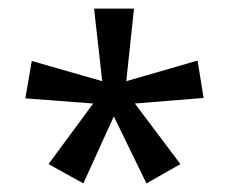

<svg xmlns="http://www.w3.org/2000/svg" viewBox="-20 -780 535 447"><path d="M292 -760H199L218 -591L54 -638L39 -551L197 -539L93 -398L174 -353L245 -509L321 -353L400 -398L294 -539L454 -552L440 -639L274 -591Z"/></svg>

Font: Noto Sans Lao UI SemCond
Style: Regular
Weight: 400
Width: 4
Designer: Monotype Design Team
Foundry: Monotype Imaging Inc.
Version: Version 2.000